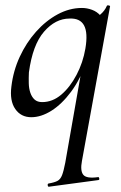

<svg xmlns="http://www.w3.org/2000/svg" viewBox="-20 -429 457 724"><path d="M165 275Q161 276 160 270Q159 264 163 263Q186 259 197 253Q208 247 214 231.5Q220 216 226 185L292 -191L306 -197Q283 -130 248 -83Q213 -36 174 -11.5Q135 13 98 13Q59 13 37.5 -18Q16 -49 23 -103Q30 -162 54.5 -215Q79 -268 116 -309.5Q153 -351 197.5 -375Q242 -399 289 -399Q308 -399 327 -392Q346 -385 359.5 -369.5Q373 -354 375 -328L327 -357Q340 -359 357.5 -373.5Q375 -388 383 -407Q385 -410 390.5 -408.5Q396 -407 395 -405L289 178Q282 215 294 230Q306 245 349 239Q352 237 354 243Q356 249 351 250ZM139 -44Q178 -44 211 -72Q244 -100 268.5 -146.5Q293 -193 302 -246Q312 -305 297 -333Q282 -361 242 -359Q189 -359 146 -309.5Q103 -260 89 -156Q88 -135 88.5 -115Q89 -95 94.5 -79Q100 -63 110.5 -53.5Q121 -44 139 -44Z"/></svg>

Font: Cormorant Medium
Style: Italic
Weight: 500
Italic angle: -10°
Designer: Christian Thalmann (Catharsis Fonts)
Foundry: Catharsis Fonts
Version: Version 4.000